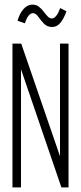

<svg xmlns="http://www.w3.org/2000/svg" viewBox="-20 -812 353 832"><path d="M34 0V-623H72L240 -135V-623H277V0H246L71 -512V0ZM241 -777 268 -763Q257 -732 242 -713.5Q227 -695 206 -695Q184 -695 170 -710Q156 -725 145.5 -740Q135 -755 123 -755Q102 -755 88 -711L56 -722Q65 -754 82 -773Q99 -792 121 -792Q137 -792 148.5 -783Q160 -774 169 -762Q178 -750 186.5 -741Q195 -732 205 -732Q224 -732 241 -777Z"/></svg>

Font: Inconsolata ExtraCondensed Light
Style: Regular
Weight: 300
Width: 2
Monospace: yes
Designer: Raph Levien, Cyreal, Brenton Simpson
Foundry: Raph Levien, Cyreal, Google
Version: Version 3.100; ttfautohint (v1.8.4.7-5d5b)